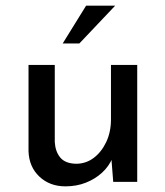

<svg xmlns="http://www.w3.org/2000/svg" viewBox="-20 -644 586 680"><path d="M212 16Q156 16 119.5 -18.5Q83 -53 81 -108V-414H174V-141Q176 -107 193.5 -86Q211 -65 249 -64Q284 -64 311.5 -84.5Q339 -105 356 -140.5Q373 -176 373 -221V-414H466V0H381L373 -102L378 -84Q366 -55 341.5 -32.5Q317 -10 284 3Q251 16 212 16ZM388 -624 261 -490H202L285 -624Z"/></svg>

Font: Josefin Sans Thin
Style: Regular
Weight: 400
Version: Version 2.000